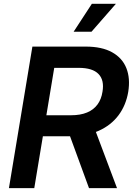

<svg xmlns="http://www.w3.org/2000/svg" viewBox="-20 -967 691 987"><path d="M25.9 0 146.5 -727.5H420.4Q503.9 -727.5 556.4 -698.2Q608.9 -668.9 629.6 -616.7Q650.4 -564.5 639.2 -494.6Q627.4 -425.3 588.9 -374Q550.3 -322.8 487.5 -294.7Q424.8 -266.6 341.3 -266.6H146.5L164.1 -374.5H344.7Q393.6 -374.5 427.5 -388.7Q461.4 -402.8 481.2 -429.9Q501 -457 506.8 -495.1Q517.1 -554.7 486.6 -586.4Q456.1 -618.2 384.8 -618.2H258.8L156.2 0ZM437.5 0 316.9 -329.6H457.5L581.5 0ZM358.4 -803.7 452.1 -947.3H575.7L450.2 -803.7Z"/></svg>

Font: Inter 17pt SemiBold
Style: Italic
Weight: 600
Italic angle: -9.3988°
Version: Version 4.001;git-66647c0bb